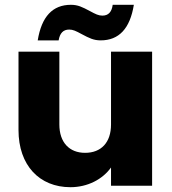

<svg xmlns="http://www.w3.org/2000/svg" viewBox="-20 -773 714 799"><path d="M57 -558V-232C57 -85 144 6 273 6C345 6 407 -27 442 -76V0H613V-558H442V-255C442 -180 401 -137 334 -137C269 -137 227 -180 227 -255V-558ZM224 -605C229 -635 243 -650 268 -650C284 -650 296 -644 320 -631C352 -614 370 -605 399 -605C475 -605 521 -654 537 -753H449C445 -723 431 -708 406 -708C390 -708 378 -714 354 -727C322 -744 304 -753 275 -753C199 -753 153 -704 137 -605Z"/></svg>

Font: Poppins
Style: Bold
Weight: 700
Designer: Ninad Kale (Devanagari), Jonny Pinhorn (Latin)
Foundry: Indian Type Foundry
Version: 4.004